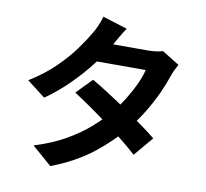

<svg xmlns="http://www.w3.org/2000/svg" viewBox="-94 -940 1188 1109"><g transform="rotate(10 500.0 -385.5)"><path d="M428.5 -468.3Q474.6 -441.6 529.5 -406.3Q584.4 -370.9 640.2 -332.8Q695.9 -294.7 745.4 -259Q794.9 -223.4 829.2 -195L733.9 -81.9Q701 -112.3 652.4 -151.7Q603.8 -191.1 547.8 -232.5Q491.9 -273.8 437.6 -311.7Q383.4 -349.6 339.9 -377.3ZM899 -638.3Q890.4 -624.3 881.4 -605Q872.4 -585.7 865.8 -566.7Q851 -520.8 825.4 -464.6Q799.8 -408.5 764.7 -349.8Q729.5 -291.2 684.8 -235.1Q614.3 -147.5 514.5 -68.2Q414.6 11 271.3 65.9L155.4 -34.8Q260 -67.3 336.8 -111.2Q413.6 -155 470.4 -204.8Q527.2 -254.6 569.5 -304.5Q603.4 -344.3 633.7 -392.8Q664 -441.3 686.4 -489.6Q708.8 -537.8 717.9 -576.2H379.6L425.7 -689.7H710.4Q733.6 -689.7 757.3 -692.7Q780.9 -695.8 797.3 -701.3ZM568.5 -792Q550.6 -765.8 533.4 -736Q516.1 -706.1 507 -690.2Q473.2 -630.3 420.9 -562.5Q368.7 -494.7 304.1 -431Q239.6 -367.2 167.9 -317.1L60 -400.3Q147.9 -454.9 209.4 -515.2Q270.9 -575.6 312.2 -632.4Q353.5 -689.2 378.4 -732.5Q390.2 -750.7 403.7 -781.1Q417.2 -811.5 423.9 -837Z"/></g></svg>

Font: Noto Sans TC
Style: Regular
Weight: 100
Designer: Ryoko NISHIZUKA 西塚涼子 (kana, bopomofo & ideographs); Paul D. Hunt (Latin, Greek & Cyrillic); Sandoll Communications 산돌커뮤니
Foundry: Adobe
Version: Version 2.004;hotconv 1.0.118;makeotfexe 2.5.65603